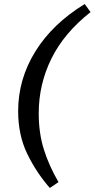

<svg xmlns="http://www.w3.org/2000/svg" viewBox="-20 -740 469 952"><path d="M227 192Q159 114 114.5 21.5Q70 -71 70 -189Q70 -347 155 -484.5Q240 -622 400 -720L429 -680Q298 -577 235 -449.5Q172 -322 172 -178Q172 -81 197 -0.5Q222 80 270 163Z"/></svg>

Font: Source Serif 4 SmText Semibold
Style: Italic
Weight: 600
Italic angle: -12°
Designer: Frank Grießhammer
Foundry: Adobe
Version: Version 4.005;hotconv 1.1.0;makeotfexe 2.6.0